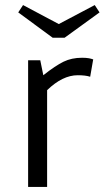

<svg xmlns="http://www.w3.org/2000/svg" viewBox="-20 -738 413 758"><path d="M235 -589H188L52 -689L71 -718L212 -643L354 -718L373 -689ZM166 -382V0H91V-500H139L151 -441Q199 -479 231 -494.5Q263 -510 304 -510Q312 -510 319 -509.5Q326 -509 331 -508Q336 -507 340 -506Q344 -505 346 -504H348L336 -435Q318 -441 287 -441Q227 -441 166 -382Z"/></svg>

Font: Gudea
Style: Regular
Weight: 400
Designer: Agustina Mingote
Foundry: Agustina Mingote
Version: Version 1.002